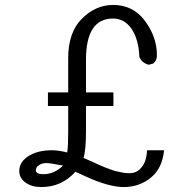

<svg xmlns="http://www.w3.org/2000/svg" viewBox="-20 -749 714 777"><path d="M58 -57Q58 -94 95.5 -117.5Q133 -141 190 -141Q216 -141 252 -132Q256 -157 256 -215V-320H174V-375H256V-479V-514Q256 -618 311.5 -673.5Q367 -729 438 -729Q519 -729 567 -664Q615 -599 615 -526Q615 -511 609 -502Q603 -493 597.5 -491Q592 -489 582 -487Q554 -494 544 -519Q541 -590 512.5 -632Q484 -674 437 -674Q328 -674 328 -507V-375H439V-320H328V-219Q328 -141 318 -110Q323 -108 342 -99.5Q361 -91 366.5 -88.5Q372 -86 387.5 -79Q403 -72 409 -70Q415 -68 428 -63Q441 -58 448.5 -56.5Q456 -55 466.5 -52.5Q477 -50 485.5 -49Q494 -48 503 -48Q534 -48 552 -71Q573 -94 575 -141H644Q637 -70 594 -33Q546 8 481 8Q421 8 329 -34L285 -54Q230 8 147 8Q109 8 83.5 -10Q58 -28 58 -57ZM125 -60Q125 -44 155 -44Q200 -44 235 -79Q182 -89 169 -89Q152 -89 141.5 -83Q131 -77 128 -71Q125 -65 125 -60Z"/></svg>

Font: Coval
Style: ExtraLight
Weight: 250
Foundry: Context Ltd
Version: Version 001.000